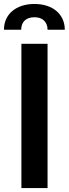

<svg xmlns="http://www.w3.org/2000/svg" viewBox="-36 -949 347 969"><path d="M204 -728H72V0H204ZM-16 -799H71C71 -838 95 -862 138 -862C179 -862 204 -838 204 -799H291C291 -878 229 -929 138 -929C46 -929 -16 -878 -16 -799Z"/></svg>

Font: Wafeq Semi Bold
Style: Regular
Weight: 600
Designer: Rasmus Andersson & Azza Alameddine
Foundry: Google & TypeTogether
Version: Version 3.000;January 28, 2025;FontCreator 15.0.0.3014 64-bi